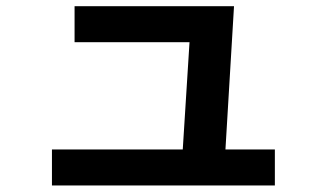

<svg xmlns="http://www.w3.org/2000/svg" viewBox="-20 -585 1040 611"><path d="M557.7 -47.7 585.7 -492 622.7 -450.7H217.3V-565.3H724.7L693.7 -47ZM145.3 5.3V-109.3H854.7V5.3Z"/></svg>

Font: M PLUS 2 Thin
Style: Regular
Weight: 100
Designer: Coji Morishita
Foundry: UNDERFOREST DESIGN
Version: Version 1.001